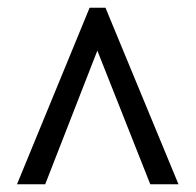

<svg xmlns="http://www.w3.org/2000/svg" viewBox="-20 -734 508 497"><path d="M24 -257 212 -714H253L442 -257H369L232 -603L97 -257Z"/></svg>

Font: Noto Serif Lao Condensed ExtraBold
Style: Regular
Weight: 800
Width: 3
Designer: Monotype Design Team
Foundry: Monotype Imaging Inc.
Version: Version 2.003; ttfautohint (v1.8.4.7-5d5b)